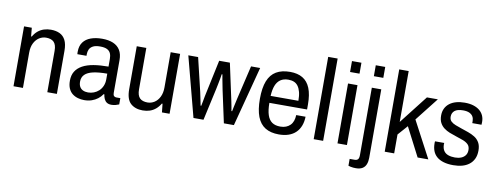

<svg xmlns="http://www.w3.org/2000/svg" viewBox="-70 -1100 4296 1661"><g transform="rotate(10 2077.5 -269.5)"><path d="M63 0V-526H131L138 -451H144Q162 -482 185.5 -501Q209 -520 237.5 -529Q266 -538 298 -538Q342 -538 375 -522.5Q408 -507 426 -472Q444 -437 444 -378V0H360V-363Q360 -391 354 -410Q348 -429 336.5 -440.5Q325 -452 307.5 -457.5Q290 -463 269 -463Q236 -463 208 -445Q180 -427 163 -393Q146 -359 146 -310V0Z M685 12Q657 12 630 4.5Q603 -3 581.5 -19.5Q560 -36 547.5 -64Q535 -92 535 -132Q535 -181 556 -214.5Q577 -248 616.5 -269.5Q656 -291 713 -300.5Q770 -310 843 -310V-377Q843 -406 834 -426.5Q825 -447 803 -458Q781 -469 742 -469Q701 -469 678.5 -456.5Q656 -444 647.5 -424.5Q639 -405 639 -382V-369H559Q558 -374 558 -379Q558 -384 558 -391Q558 -442 582 -474.5Q606 -507 649 -522.5Q692 -538 748 -538Q805 -538 845 -521Q885 -504 906 -469.5Q927 -435 927 -382V-93Q927 -75 935 -67Q943 -59 955 -59H991V-4Q977 2 960.5 6.5Q944 11 924 11Q899 11 883.5 0.5Q868 -10 860 -28Q852 -46 849 -68H843Q827 -44 803.5 -26Q780 -8 750.5 2Q721 12 685 12ZM707 -59Q733 -59 757.5 -68.5Q782 -78 801 -95.5Q820 -113 831.5 -139Q843 -165 843 -198V-248Q768 -248 719.5 -237Q671 -226 647 -202Q623 -178 623 -140Q623 -113 633 -95Q643 -77 662 -68Q681 -59 707 -59Z M1199 12Q1133 12 1093 -24Q1053 -60 1053 -149V-526H1137V-163Q1137 -135 1143 -116Q1149 -97 1160.5 -85.5Q1172 -74 1189.5 -68.5Q1207 -63 1228 -63Q1261 -63 1289 -81Q1317 -99 1334 -133.5Q1351 -168 1351 -216V-526H1434V0H1367L1359 -75H1353Q1335 -45 1311.5 -25.5Q1288 -6 1260 3Q1232 12 1199 12Z M1644 0 1506 -526H1592L1662 -233Q1666 -215 1670.5 -192.5Q1675 -170 1679.5 -149.5Q1684 -129 1686 -116H1692Q1696 -134 1700 -157Q1704 -180 1708 -201Q1712 -222 1715 -234L1777 -526H1871L1934 -234Q1938 -218 1942 -196.5Q1946 -175 1950.5 -153.5Q1955 -132 1957 -116H1963Q1966 -132 1970.5 -153.5Q1975 -175 1980 -196.5Q1985 -218 1988 -233L2057 -526H2137L1999 0H1911L1850 -282Q1847 -299 1842 -323Q1837 -347 1832.5 -372Q1828 -397 1825 -415H1819Q1817 -400 1813 -377.5Q1809 -355 1804 -330Q1799 -305 1794 -281L1732 0Z M2395 12Q2323 12 2275.5 -17Q2228 -46 2204.5 -107Q2181 -168 2181 -263Q2181 -360 2205 -420.5Q2229 -481 2277.5 -509.5Q2326 -538 2399 -538Q2465 -538 2509.5 -511.5Q2554 -485 2576.5 -429.5Q2599 -374 2599 -287V-243H2268Q2268 -178 2281.5 -137Q2295 -96 2323 -76.5Q2351 -57 2396 -57Q2424 -57 2445.5 -65.5Q2467 -74 2482.5 -89.5Q2498 -105 2506 -127.5Q2514 -150 2515 -179H2597Q2596 -135 2582.5 -99.5Q2569 -64 2543.5 -39Q2518 -14 2480.5 -1Q2443 12 2395 12ZM2268 -304H2512Q2512 -349 2504 -380Q2496 -411 2481.5 -431Q2467 -451 2445.5 -460Q2424 -469 2396 -469Q2354 -469 2326.5 -450Q2299 -431 2285 -395Q2271 -359 2268 -304Z M2700 0V-723H2783V0Z M2909 -627V-723H2992V-627ZM2909 0V-526H2992V0Z M3118 -627V-723H3201V-627ZM3102 184Q3091 184 3079 183Q3067 182 3055.5 179.5Q3044 177 3036 174V114H3079Q3100 114 3109 103Q3118 92 3118 67V-526H3201V76Q3201 107 3191.5 132Q3182 157 3160 170.5Q3138 184 3102 184Z M3324 0V-723H3407V-276L3602 -526H3698L3537 -321L3707 0H3613L3483 -252L3407 -166V0Z M3927 12Q3878 12 3841.5 1Q3805 -10 3781.5 -30.5Q3758 -51 3747 -80Q3736 -109 3736 -145Q3736 -150 3736 -155Q3736 -160 3737 -164H3818Q3817 -159 3817 -155Q3817 -151 3817 -148Q3818 -115 3832 -94.5Q3846 -74 3871.5 -65Q3897 -56 3930 -56Q3961 -56 3984.5 -65.5Q4008 -75 4021.5 -93.5Q4035 -112 4035 -140Q4035 -172 4016.5 -189.5Q3998 -207 3968.5 -217.5Q3939 -228 3906 -239Q3877 -248 3849.5 -259Q3822 -270 3799.5 -287Q3777 -304 3763.5 -329.5Q3750 -355 3750 -394Q3750 -428 3763 -455Q3776 -482 3800 -500.5Q3824 -519 3857.5 -528.5Q3891 -538 3933 -538Q3977 -538 4010 -527.5Q4043 -517 4065 -498.5Q4087 -480 4098 -455Q4109 -430 4109 -400Q4109 -394 4108.5 -387Q4108 -380 4108 -375H4027V-393Q4027 -415 4017.5 -432Q4008 -449 3987 -459.5Q3966 -470 3930 -470Q3905 -470 3886.5 -465Q3868 -460 3856.5 -450.5Q3845 -441 3839 -428Q3833 -415 3833 -398Q3833 -372 3848.5 -357Q3864 -342 3889 -332.5Q3914 -323 3943 -313Q3973 -303 4004.5 -292Q4036 -281 4062.5 -264.5Q4089 -248 4105 -220.5Q4121 -193 4121 -150Q4121 -108 4106.5 -77.5Q4092 -47 4066 -27Q4040 -7 4005 2.5Q3970 12 3927 12Z"/></g></svg>

Font: Archivo SemiCondensed
Style: Regular
Weight: 400
Width: 4
Designer: Hector Gatti
Foundry: Omnibus-Type
Version: Version 2.001